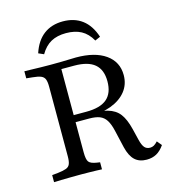

<svg xmlns="http://www.w3.org/2000/svg" viewBox="-114 -852 843 955"><g transform="rotate(-15 307.5 -374.5)"><path d="M148.4 -145.2V-465.3Q148.4 -490.3 143.1 -503.6Q137.9 -516.9 123 -523Q108.1 -529 80.6 -531.5L49.2 -534.7V-571Q64.5 -571 86.3 -570.2Q108.1 -569.4 132.7 -569Q157.3 -568.5 180.6 -568.5H188.7Q216.9 -568.5 241.1 -569Q265.3 -569.4 284.7 -570.2Q304 -571 314.5 -571Q412.1 -571 466.9 -532.3Q521.8 -493.5 521.8 -425Q521.8 -377.4 494 -342.3Q466.1 -307.3 415.7 -288.3Q365.3 -269.4 296 -269.4H192.7V-296.8H295.2Q366.9 -296.8 401.2 -326.2Q435.5 -355.6 435.5 -416.1Q435.5 -475.8 401.2 -504.8Q366.9 -533.9 296 -533.9H229.8V-145.2ZM524.2 11.3Q486.3 11.3 463.3 -10.1Q440.3 -31.5 429 -78.2L408.1 -168.5Q400 -204 387.1 -224.2Q374.2 -244.4 353.6 -252.4Q333.1 -260.5 299.2 -260.5H196.8V-285.5H289.5Q359.7 -285.5 399.6 -274.2Q439.5 -262.9 460.9 -234.7Q482.3 -206.5 495.2 -154L509.7 -94.4Q516.9 -65.3 527.4 -53.6Q537.9 -41.9 555.6 -41.9Q566.1 -41.9 575 -46.8Q583.9 -51.6 595.2 -63.7L615.3 -39.5Q596.8 -12.9 575 -0.8Q553.2 11.3 524.2 11.3ZM180.6 -2.4Q157.3 -2.4 132.7 -2Q108.1 -1.6 86.3 -1.2Q64.5 -0.8 49.2 0V-36.3L80.6 -39.5Q108.1 -42.7 123 -48.4Q137.9 -54 143.1 -67.7Q148.4 -81.5 148.4 -105.6V-145.2H229.8V-105.6Q229.8 -68.5 239.1 -56Q248.4 -43.5 279.8 -38.7L296 -36.3V0Q284.7 -0.8 267.7 -1.2Q250.8 -1.6 231.5 -2Q212.1 -2.4 193.5 -2.4H189.5ZM297.6 -761.3Q356.5 -761.3 396.8 -731Q437.1 -700.8 457.3 -639.5L429.8 -627.4Q408.1 -666.1 375.8 -683.5Q343.5 -700.8 297.6 -700.8Q252.4 -700.8 220.6 -683.5Q188.7 -666.1 166.1 -627.4L138.7 -639.5Q158.9 -700.8 199.2 -731Q239.5 -761.3 297.6 -761.3Z"/></g></svg>

Font: Playfair 9pt
Style: Regular
Weight: 400
Designer: Claus Eggers Sørensen
Foundry: Claus Eggers Sørensen
Version: Version 2.203